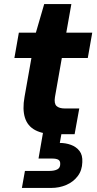

<svg xmlns="http://www.w3.org/2000/svg" viewBox="-20 -662 480 947"><path d="M254 0Q192 0 154 -20Q116 -40 103 -81.5Q90 -123 101 -184L135 -376H51L73 -501H157L198 -642H332L307 -501H435L413 -376H285L251 -183Q246 -151 259 -139Q272 -127 300 -127H371L348 0ZM88 265 103 181H224Q248 181 262.5 173.5Q277 166 277 148Q278 132 268 126Q258 120 237 120H170L192 -7H284L275 43Q304 43 330 52.5Q356 62 372 82.5Q388 103 386 138Q385 178 363.5 206.5Q342 235 307.5 250Q273 265 232 265Z"/></svg>

Font: DM Sans 18pt Black
Style: Italic
Weight: 900
Italic angle: -10°
Designer: Colophon Foundry, Jonny Pinhorn
Foundry: Colophon Foundry
Version: Version 4.004;gftools[0.9.30]